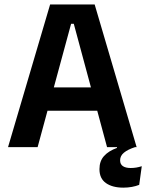

<svg xmlns="http://www.w3.org/2000/svg" viewBox="-20 -659 655 860"><path d="M16 0 204.5 -639H404L592 0H459.5L310.5 -552.5H298.5L148.5 0ZM159 -163V-267.5H448V-163ZM532.5 181.5Q483.5 181.5 454.5 161Q425.5 140.5 425.5 99V98.5Q425.5 62.5 446 39.8Q466.5 17 504 3.5V-4.5L581.5 -2L585 0Q552.5 10.5 535.2 24.8Q518 39 518 59Q518 77 530.5 85.2Q543 93.5 565 93.5Q578.5 93.5 590.5 91.5Q602.5 89.5 615 85.5L603.5 169Q588.5 175 570.5 178.2Q552.5 181.5 532.5 181.5Z"/></svg>

Font: Anek Latin Medium SemiBold
Style: Regular
Weight: 600
Version: Version 1.003